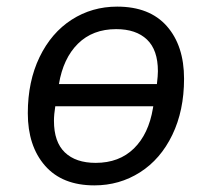

<svg xmlns="http://www.w3.org/2000/svg" viewBox="-20 -548 640 580"><path d="M64 -206Q64 -302 99.5 -375.5Q135 -449 196.5 -488.5Q258 -528 334 -528Q432 -528 484 -469Q536 -410 536 -310Q536 -214 500.5 -140.5Q465 -67 403 -27.5Q341 12 265 12Q168 12 116 -47.5Q64 -107 64 -206ZM442 -221 443 -227H147Q143 -202 143 -183Q143 -119 176 -87.5Q209 -56 269 -56Q340 -56 384.5 -99.5Q429 -143 442 -221ZM158 -294H454Q457 -320 457 -333Q457 -397 424 -428.5Q391 -460 331 -460Q260 -460 215.5 -416Q171 -372 158 -294Z"/></svg>

Font: iA Writer Mono V
Style: Regular
Weight: 400
Italic angle: -9.5°
Designer: Mike Abbink, Paul van der Laan, Pieter van Rosmalen
Foundry: Bold Monday
Version: Version 2.000